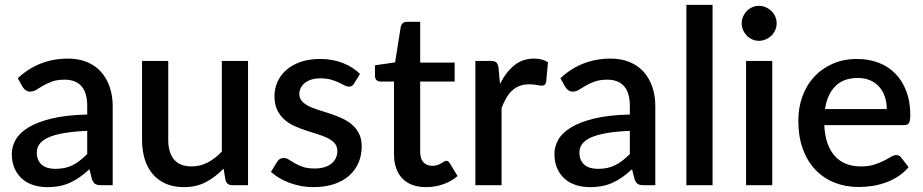

<svg xmlns="http://www.w3.org/2000/svg" viewBox="-20 -760 3790 788"><path d="M394.5 0H442.5V-324C442.5 -353 438.4 -379.4 430.2 -403.2C422.1 -427.1 410.2 -447.7 394.8 -465C379.2 -482.3 360.1 -495.8 337.2 -505.3C314.4 -514.8 288.3 -519.5 259 -519.5C179.3 -519.5 110.7 -492.7 53 -439L72.5 -404C75.8 -398.3 80.1 -393.6 85.2 -389.8C90.4 -385.9 96.7 -384 104 -384C113 -384 121.5 -386.6 129.5 -391.8C137.5 -396.9 146.7 -402.5 157 -408.5C167.3 -414.5 179.5 -420.1 193.5 -425.3C207.5 -430.4 224.8 -433 245.5 -433C275.8 -433 298.8 -424 314.5 -406C330.2 -388 338 -360.7 338 -324V-290C280 -288.7 231.2 -283.2 191.8 -273.5C152.2 -263.8 120.4 -251.6 96.2 -236.8C72.1 -221.9 54.8 -205.2 44.2 -186.5C33.8 -167.8 28.5 -148.7 28.5 -129C28.5 -106 32.2 -86 39.8 -69C47.2 -52 57.5 -37.8 70.5 -26.3C83.5 -14.8 98.9 -6.2 116.8 -0.5C134.6 5.2 153.8 8 174.5 8C193.2 8 210.2 6.4 225.8 3.2C241.2 0.1 255.8 -4.7 269.2 -11C282.8 -17.3 295.8 -25 308.5 -34C321.2 -43 334 -53.5 347 -65.5L357.5 -24C361.2 -14.3 365.7 -7.9 371 -4.8C376.3 -1.6 384.2 0 394.5 0ZM207 -67C196 -67 185.9 -68.3 176.8 -70.8C167.6 -73.3 159.6 -77.3 152.8 -82.8C145.9 -88.3 140.6 -95.3 136.8 -103.8C132.9 -112.3 131 -122.5 131 -134.5C131 -146.8 134.6 -158.1 141.8 -168.3C148.9 -178.4 160.7 -187.3 177 -195C193.3 -202.7 214.7 -208.8 241 -213.5C267.3 -218.2 299.7 -221.3 338 -223V-128C319 -108.3 299.4 -93.2 279.3 -82.8C259.1 -72.2 235 -67 207 -67Z M670.5 -510H563V-185.5C563 -156.8 566.7 -130.6 574 -106.8C581.3 -82.9 592.2 -62.5 606.8 -45.5C621.2 -28.5 639.2 -15.3 660.5 -6C681.8 3.3 706.5 8 734.5 8C769.2 8 799.6 1 825.7 -13C851.9 -27 875.8 -45.3 897.5 -68L905.5 -20.5C909.5 -6.8 918.7 0 933 0H998V-510H890.5V-138C872.5 -119 853.2 -104.1 832.7 -93.2C812.2 -82.4 790.2 -77 766.5 -77C734.2 -77 710.1 -86.5 694.2 -105.5C678.4 -124.5 670.5 -151.2 670.5 -185.5Z M1433.5 -417.5 1457.5 -456.5C1438.5 -475.5 1415 -490.5 1387 -501.5C1359 -512.5 1327.8 -518 1293.5 -518C1263.2 -518 1236.4 -513.9 1213.2 -505.8C1190.1 -497.6 1170.6 -486.5 1154.8 -472.5C1138.9 -458.5 1126.9 -442.3 1118.8 -424C1110.6 -405.7 1106.5 -386.3 1106.5 -366C1106.5 -343.7 1110.2 -324.7 1117.5 -309.2C1124.8 -293.7 1134.6 -280.6 1146.8 -269.7C1158.9 -258.9 1172.8 -250 1188.2 -243C1203.8 -236 1219.5 -229.8 1235.5 -224.5C1251.5 -219.2 1267.2 -214.2 1282.8 -209.5C1298.2 -204.8 1312.1 -199.5 1324.2 -193.5C1336.4 -187.5 1346.2 -180.3 1353.5 -172C1360.8 -163.7 1364.5 -153 1364.5 -140C1364.5 -130.3 1362.7 -121.2 1359 -112.7C1355.3 -104.2 1349.7 -96.7 1342 -90C1334.3 -83.3 1324.7 -78.1 1313 -74.2C1301.3 -70.4 1287.5 -68.5 1271.5 -68.5C1252.2 -68.5 1236 -70.7 1223 -75.2C1210 -79.7 1198.9 -84.7 1189.8 -90C1180.6 -95.3 1172.6 -100.2 1165.8 -104.7C1158.9 -109.2 1152 -111.5 1145 -111.5C1138.3 -111.5 1132.8 -110.1 1128.3 -107.2C1123.8 -104.4 1120 -100.5 1117 -95.5L1092 -54.5C1102 -45.5 1113.4 -37.2 1126.3 -29.5C1139.1 -21.8 1152.9 -15.2 1167.8 -9.7C1182.6 -4.2 1198.3 0.1 1214.8 3.3C1231.3 6.4 1248.3 8 1266 8C1298 8 1326.4 3.8 1351.3 -4.5C1376.1 -12.8 1396.8 -24.5 1413.5 -39.5C1430.2 -54.5 1442.8 -72.2 1451.5 -92.5C1460.2 -112.8 1464.5 -135 1464.5 -159C1464.5 -179.7 1460.8 -197.2 1453.5 -211.7C1446.2 -226.2 1436.5 -238.6 1424.5 -248.7C1412.5 -258.9 1398.8 -267.5 1383.5 -274.5C1368.2 -281.5 1352.5 -287.7 1336.5 -293C1320.5 -298.3 1304.8 -303.3 1289.5 -308C1274.2 -312.7 1260.5 -317.9 1248.5 -323.7C1236.5 -329.6 1226.8 -336.5 1219.5 -344.5C1212.2 -352.5 1208.5 -362.5 1208.5 -374.5C1208.5 -383.5 1210.5 -391.9 1214.5 -399.7C1218.5 -407.6 1224.3 -414.4 1231.8 -420.2C1239.3 -426.1 1248.4 -430.6 1259.3 -433.8C1270.1 -436.9 1282.2 -438.5 1295.5 -438.5C1311.8 -438.5 1326.1 -436.8 1338.3 -433.2C1350.4 -429.8 1361 -425.8 1370 -421.5C1379 -417.2 1386.8 -413.2 1393.5 -409.8C1400.2 -406.2 1406.3 -404.5 1412 -404.5C1417 -404.5 1421.2 -405.5 1424.5 -407.5C1427.8 -409.5 1430.8 -412.8 1433.5 -417.5Z M1729 8C1753 8 1776.3 4.1 1799 -3.8C1821.7 -11.6 1841.3 -22.8 1858 -37.5L1826 -90C1822.3 -96.7 1817.5 -100 1811.5 -100C1808.5 -100 1805.4 -98.9 1802.2 -96.8C1799.1 -94.6 1795.3 -92.2 1791 -89.8C1786.7 -87.2 1781.5 -84.9 1775.5 -82.8C1769.5 -80.6 1762.3 -79.5 1754 -79.5C1739 -79.5 1727 -84.3 1718 -94C1709 -103.7 1704.5 -117.7 1704.5 -136V-425.5H1846V-503H1704.5V-670.5H1649.5C1642.8 -670.5 1637.5 -668.8 1633.5 -665.2C1629.5 -661.8 1626.7 -657.2 1625 -651.5L1601.5 -504L1519 -492V-448.5C1519 -440.8 1521.2 -435.1 1525.5 -431.2C1529.8 -427.4 1535 -425.5 1541 -425.5H1597V-128.5C1597 -85.2 1608.4 -51.6 1631.2 -27.7C1654.1 -3.9 1686.7 8 1729 8Z M1931 0H2038.5V-317C2044.5 -332.3 2051 -346 2058 -358C2065 -370 2073 -380.2 2082 -388.5C2091 -396.8 2101.3 -403.2 2113 -407.5C2124.7 -411.8 2138 -414 2153 -414C2163.3 -414 2173.2 -413.1 2182.5 -411.3C2191.8 -409.4 2199 -408.5 2204 -408.5C2208.7 -408.5 2212.4 -409.6 2215.3 -411.8C2218.1 -413.9 2220.2 -417.8 2221.5 -423.5L2229 -504.5C2221.3 -509.5 2212.7 -513.2 2203 -515.8C2193.3 -518.2 2183 -519.5 2172 -519.5C2140.3 -519.5 2113.2 -510.2 2090.5 -491.8C2067.8 -473.2 2048.3 -447.8 2032 -415.5L2026 -482C2024.3 -492.3 2021.3 -499.6 2017 -503.8C2012.7 -507.9 2004.8 -510 1993.5 -510H1931Z M2621.5 0H2669.5V-324C2669.5 -353 2665.4 -379.4 2657.2 -403.2C2649.1 -427.1 2637.2 -447.7 2621.8 -465C2606.2 -482.3 2587.1 -495.8 2564.2 -505.3C2541.4 -514.8 2515.3 -519.5 2486 -519.5C2406.3 -519.5 2337.7 -492.7 2280 -439L2299.5 -404C2302.8 -398.3 2307.1 -393.6 2312.2 -389.8C2317.4 -385.9 2323.7 -384 2331 -384C2340 -384 2348.5 -386.6 2356.5 -391.8C2364.5 -396.9 2373.7 -402.5 2384 -408.5C2394.3 -414.5 2406.5 -420.1 2420.5 -425.3C2434.5 -430.4 2451.8 -433 2472.5 -433C2502.8 -433 2525.8 -424 2541.5 -406C2557.2 -388 2565 -360.7 2565 -324V-290C2507 -288.7 2458.2 -283.2 2418.8 -273.5C2379.2 -263.8 2347.4 -251.6 2323.2 -236.8C2299.1 -221.9 2281.8 -205.2 2271.2 -186.5C2260.8 -167.8 2255.5 -148.7 2255.5 -129C2255.5 -106 2259.2 -86 2266.8 -69C2274.2 -52 2284.5 -37.8 2297.5 -26.3C2310.5 -14.8 2325.9 -6.2 2343.8 -0.5C2361.6 5.2 2380.8 8 2401.5 8C2420.2 8 2437.2 6.4 2452.8 3.2C2468.2 0.1 2482.8 -4.7 2496.2 -11C2509.8 -17.3 2522.8 -25 2535.5 -34C2548.2 -43 2561 -53.5 2574 -65.5L2584.5 -24C2588.2 -14.3 2592.7 -7.9 2598 -4.8C2603.3 -1.6 2611.2 0 2621.5 0ZM2434 -67C2423 -67 2412.9 -68.3 2403.8 -70.8C2394.6 -73.3 2386.6 -77.3 2379.8 -82.8C2372.9 -88.3 2367.6 -95.3 2363.8 -103.8C2359.9 -112.3 2358 -122.5 2358 -134.5C2358 -146.8 2361.6 -158.1 2368.8 -168.3C2375.9 -178.4 2387.7 -187.3 2404 -195C2420.3 -202.7 2441.7 -208.8 2468 -213.5C2494.3 -218.2 2526.7 -221.3 2565 -223V-128C2546 -108.3 2526.4 -93.2 2506.3 -82.8C2486.1 -72.2 2462 -67 2434 -67Z M2904.5 -740H2797V0H2904.5Z M3149.5 -510H3042V0H3149.5ZM3167.5 -664C3167.5 -674 3165.6 -683.3 3161.8 -692C3157.9 -700.7 3152.7 -708.2 3146 -714.8C3139.3 -721.2 3131.6 -726.4 3122.8 -730.2C3113.9 -734.1 3104.5 -736 3094.5 -736C3084.8 -736 3075.8 -734.1 3067.2 -730.2C3058.8 -726.4 3051.3 -721.2 3045 -714.8C3038.7 -708.2 3033.6 -700.7 3029.7 -692C3025.9 -683.3 3024 -674 3024 -664C3024 -654.3 3025.9 -645.2 3029.7 -636.5C3033.6 -627.8 3038.7 -620.3 3045 -613.8C3051.3 -607.3 3058.8 -602.1 3067.2 -598.3C3075.8 -594.4 3084.8 -592.5 3094.5 -592.5C3104.5 -592.5 3113.9 -594.4 3122.8 -598.3C3131.6 -602.1 3139.3 -607.3 3146 -613.8C3152.7 -620.3 3157.9 -627.8 3161.8 -636.5C3165.6 -645.2 3167.5 -654.3 3167.5 -664Z M3498.5 -518C3460.8 -518 3427.1 -511.4 3397.2 -498.2C3367.4 -485.1 3342.1 -467.2 3321.2 -444.5C3300.4 -421.8 3284.4 -395.2 3273.2 -364.5C3262.1 -333.8 3256.5 -300.8 3256.5 -265.5C3256.5 -221.2 3262.7 -182 3275.2 -148C3287.7 -114 3305.1 -85.5 3327.2 -62.5C3349.4 -39.5 3375.6 -22.1 3405.7 -10.3C3435.9 1.6 3468.7 7.5 3504 7.5C3522 7.5 3540.5 6.1 3559.5 3.2C3578.5 0.4 3597 -4.3 3615 -10.8C3633 -17.3 3650 -25.7 3666 -36C3682 -46.3 3696.3 -59 3709 -74L3678.5 -113.5C3673.8 -120.2 3667.2 -123.5 3658.5 -123.5C3651.8 -123.5 3644.5 -121.1 3636.5 -116.3C3628.5 -111.4 3618.8 -106.1 3607.5 -100.3C3596.2 -94.4 3582.8 -89.1 3567.5 -84.2C3552.2 -79.4 3534 -77 3513 -77C3491 -77 3471.1 -80.4 3453.2 -87.2C3435.4 -94.1 3420.1 -104.5 3407.2 -118.5C3394.4 -132.5 3384.2 -150.1 3376.5 -171.2C3368.8 -192.4 3364.3 -217.5 3363 -246.5H3690.5C3700.2 -246.5 3706.8 -249.3 3710.5 -255C3714.2 -260.7 3716 -271.8 3716 -288.5C3716 -324.8 3710.6 -357.2 3699.7 -385.7C3688.9 -414.2 3673.8 -438.3 3654.5 -458C3635.2 -477.7 3612.2 -492.6 3585.5 -502.7C3558.8 -512.9 3529.8 -518 3498.5 -518ZM3500.5 -440C3519.8 -440 3536.9 -436.7 3551.7 -430.2C3566.6 -423.7 3579 -414.7 3589 -403.2C3599 -391.7 3606.6 -378.2 3611.7 -362.7C3616.9 -347.2 3619.5 -330.5 3619.5 -312.5H3366C3372 -352.8 3386.2 -384.2 3408.5 -406.5C3430.8 -428.8 3461.5 -440 3500.5 -440Z"/></svg>

Font: Lato Semibold
Style: Regular
Weight: 600
Designer: Lukasz Dziedzic
Foundry: tyPoland Lukasz Dziedzic
Version: Version 2.006; 2014-01-15